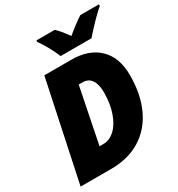

<svg xmlns="http://www.w3.org/2000/svg" viewBox="-214 -1062 1107 1197"><g transform="rotate(-30 340.0 -463.5)"><path d="M164 -714H359Q484 -714 555.5 -645Q627 -576 627 -448Q627 -310 579.5 -209Q532 -108 443.5 -54Q355 0 234 0H13ZM269 -159Q314 -159 351.5 -194Q389 -229 411 -292.5Q433 -356 433 -437Q433 -495 411.5 -526Q390 -557 349 -557H321L241 -159ZM230 -916V-927H362Q389 -903 433 -842Q498 -896 546 -927H680V-916Q624 -869 534 -767H312Q298 -802 274.5 -845Q251 -888 230 -916Z"/></g></svg>

Font: Noto Sans Display Black
Style: Italic
Weight: 900
Italic angle: -12°
Designer: Monotype Design team
Foundry: Monotype Imaging Inc.
Version: Version 1.000